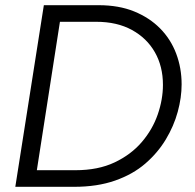

<svg xmlns="http://www.w3.org/2000/svg" viewBox="-20 -720 750 740"><path d="M39 0 149 -700H360Q438 -700 497 -676Q556 -652 597 -610.5Q638 -569 659 -513.5Q680 -458 680 -395Q680 -344 665 -289Q650 -234 619 -182.5Q588 -131 540 -89.5Q492 -48 423.5 -24Q355 0 266 0ZM122 -64H271Q358 -64 421.5 -94Q485 -124 526.5 -172.5Q568 -221 588 -279Q608 -337 608 -393Q608 -464 577 -518.5Q546 -573 488.5 -604.5Q431 -636 351 -636H211Z"/></svg>

Font: MuseoModerno Light
Style: Italic
Weight: 300
Italic angle: -9°
Designer: Pablo Cosgaya, Héctor Gatti, Marcela Romero, and the Authors of The MuseoModerno Project.
Foundry: Omnibus-Type Team
Version: Version 1.003